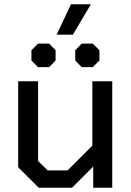

<svg xmlns="http://www.w3.org/2000/svg" viewBox="-20 -878 615 898"><path d="M65 -96V-498H158V-125L203 -81H296L412 -197V-498H505V0H416V-99L317 0H161ZM312 -858H405L321 -716H245ZM127 -595V-643L158 -674H210L240 -643V-595L210 -564H158ZM332 -595V-643L362 -674H414L445 -643V-595L414 -564H362Z"/></svg>

Font: Chakra Petch Medium
Style: Regular
Weight: 500
Designer: Katatrad Aksorn Co.,Ltd.
Foundry: Cadson Demak Co.,Ltd.
Version: Version 1.000; ttfautohint (v1.6)